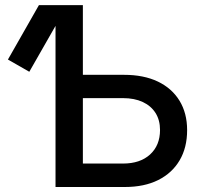

<svg xmlns="http://www.w3.org/2000/svg" viewBox="-20 -748 804 768"><path d="M97.2 -460.9 11.7 -509.8 135.7 -727.5H249.5ZM278.3 -448.7H476.1Q554.7 -448.7 611.1 -421.9Q667.5 -395 698 -345.2Q728.5 -295.4 728.5 -227.5Q728.5 -157.7 698.5 -106.7Q668.5 -55.7 612.8 -27.8Q557.1 0 479.5 0H202.1V-727.5H311.5V-93.8H472.2Q540.5 -93.8 580.3 -130.1Q620.1 -166.5 620.1 -228Q620.1 -267.6 602.1 -296.1Q584 -324.7 550.8 -340.1Q517.6 -355.5 472.2 -355.5H278.3Z"/></svg>

Font: Inter 28pt Medium
Style: Regular
Weight: 500
Designer: Rasmus Andersson
Foundry: rsms
Version: Version 4.001;git-66647c0bb